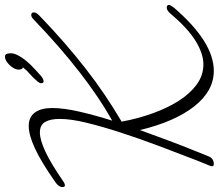

<svg xmlns="http://www.w3.org/2000/svg" viewBox="-74 -789 883 775"><g transform="rotate(-90 367.5 -401.5)"><path d="M448 -677Q435 -667 427 -667Q419 -667 419 -677Q419 -683 426 -691.5Q433 -700 442 -709Q451 -718 459.5 -725.5Q468 -733 471 -736Q474 -740 477 -743.5Q480 -747 483 -750Q478 -752 476 -756.5Q474 -761 474 -766Q474 -777 479.5 -787Q485 -797 493 -805Q501 -813 509.5 -818Q518 -823 525 -823Q536 -823 538 -814.5Q540 -806 540 -798Q540 -789 535 -777.5Q530 -766 522.5 -755Q515 -744 507 -734.5Q499 -725 494 -720Q475 -701 448 -677ZM25 -589Q14 -581 7 -581Q0 -581 0 -591Q0 -606 19 -619Q100 -676 155 -701.5Q210 -727 246 -727Q283 -727 301 -702Q319 -677 319 -632Q319 -586 304.5 -523Q290 -460 268 -390Q361 -442 464 -522Q567 -602 674 -705Q686 -717 694 -717Q705 -717 705 -706Q705 -697 692 -684Q635 -629 582 -583Q529 -537 477 -496.5Q425 -456 372.5 -420.5Q320 -385 264 -352Q276 -287 297.5 -227Q319 -167 348 -121.5Q377 -76 414 -49Q451 -22 495 -22Q538 -22 589 -53Q640 -84 700 -155Q713 -170 724 -170Q735 -170 735 -161Q735 -155 725 -142Q586 20 469 20Q388 20 326 -58.5Q264 -137 230 -278Q210 -223 189 -166.5Q168 -110 146 -56Q132 -20 123.5 0Q115 20 92 20Q84 20 84 13Q84 8 86 4L106 -45Q136 -122 166 -202Q196 -282 220 -356Q244 -430 259.5 -493.5Q275 -557 275 -602Q275 -639 263 -660.5Q251 -682 220 -682Q191 -682 143.5 -660Q96 -638 25 -589Z"/></g></svg>

Font: Discipuli Britannica
Style: Regular
Weight: 400
Designer: Peter Wiegel
Foundry: Peter Wiegel
Version: Version 0.001 2009